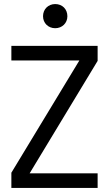

<svg xmlns="http://www.w3.org/2000/svg" viewBox="-20 -926 550 946"><path d="M36 0H461V-72H126L461 -626V-700H36V-628H371L36 -75ZM192 -846C192 -812 218 -787 252 -787C286 -787 312 -812 312 -846C312 -881 287 -906 252 -906C218 -906 192 -881 192 -846Z"/></svg>

Font: Vanilla Cream Book
Style: Regular
Weight: 400
Designer: Jeremy Tribby, Jinavaṁso
Foundry: Tribby Type
Version: Version 1.422;Glyphs 3.1.2 (3151)